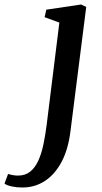

<svg xmlns="http://www.w3.org/2000/svg" viewBox="-142 -579 452 854"><path d="M171.5 4Q161.5 85.5 131.8 141.2Q102 197 57.5 226Q13 255 -43 255Q-68 255 -90 250.2Q-112 245.5 -122 237.5L-106 194.5Q-98.5 197.5 -85.8 199.8Q-73 202 -62 202Q-30 202 -8.2 184.8Q13.5 167.5 27.8 136.8Q42 106 50.8 65Q59.5 24 65.5 -23.5L122 -478.5L56.5 -502.5L64 -536L219 -559L241.5 -548Z"/></svg>

Font: Merriweather 36pt Medium
Style: Italic
Weight: 500
Italic angle: -7.8°
Version: Version 2.101